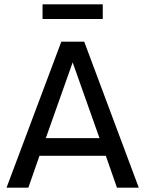

<svg xmlns="http://www.w3.org/2000/svg" viewBox="-20 -860 666 880"><path d="M175 -773V-840H451V-773ZM190 -227H436L313 -574ZM10 0 261 -669H366L616 0H516L465 -146H161L110 0Z"/></svg>

Font: Atkinson Hyperlegible Pro
Style: Regular
Weight: 400
Designer: Elliott Scott, Megan Eiswerth, Linus Boman, Theodore Petrosky, Jacob Perez
Foundry: Braille Institute
Version: Version 1.5.1